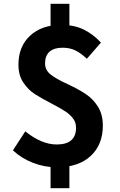

<svg xmlns="http://www.w3.org/2000/svg" viewBox="-20 -866 630 1010"><path d="M48 -75 113 -175Q199 -106 278 -106Q380 -106 380 -194Q380 -222 364.5 -242.5Q349 -263 326 -278.5Q303 -294 261 -316Q197 -349 162.5 -371.5Q128 -394 102.5 -432Q77 -470 77 -526Q77 -621 138 -678Q199 -735 302 -735Q370 -735 419.5 -711Q469 -687 511 -642L437 -557Q405 -587 376 -601Q347 -615 309 -615Q264 -615 240.5 -594Q217 -573 217 -532Q217 -497 247 -473.5Q277 -450 337 -423Q396 -395 433 -370Q470 -345 495.5 -304.5Q521 -264 521 -205Q521 -105 457 -45.5Q393 14 278 14Q214 14 153.5 -9.5Q93 -33 48 -75ZM246 -45H345V124H246ZM246 -846H345V-688H246Z"/></svg>

Font: Merged Yaku Han JP
Style: Bold
Weight: 700
Designer: Ryoko NISHIZUKA 西塚涼子 (kana, bopomofo & ideographs); Paul D. Hunt (Latin, Greek & Cyrillic); Sandoll Communications 산돌커뮤니
Foundry: Adobe
Version: Version 2.004